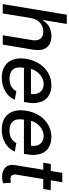

<svg xmlns="http://www.w3.org/2000/svg" viewBox="681 -1448 778 2180"><g transform="rotate(90 1070.0 -358.0)"><path d="M185.7 -323.9 132.5 0H26.3L147 -727.3H251.8L207 -456.7H213.8Q269.5 -552.6 391.3 -552.6Q477.3 -552.6 518.8 -499.8Q560.4 -447.1 544.4 -346.9L486.2 0H380L435.4 -334.2Q445.3 -393.8 419.9 -427.2Q394.5 -460.6 339.8 -460.6Q282 -460.6 239.5 -424.2Q197.1 -387.8 185.7 -323.9Z M861.5 11Q782 11 728.9 -23.6Q675.8 -58.2 655.2 -121.6Q634.6 -185 648.8 -269.2Q662.6 -352.3 704.4 -416.7Q746.1 -481.2 809.5 -516.9Q872.9 -552.6 947.8 -552.6Q986.2 -552.6 1019 -543Q1051.8 -533.4 1079.9 -512.8Q1108 -492.2 1124.8 -460Q1141.7 -427.9 1148.1 -382.6Q1154.5 -337.4 1143.8 -278.4L1137.8 -240.8H749.3Q735.8 -154.8 769 -115.8Q802.2 -76.7 877.1 -76.7Q924 -76.7 959.5 -96.4Q995 -116.1 1016 -154.5L1113.3 -136.4Q1083.5 -68.9 1016.7 -28.9Q949.9 11 861.5 11ZM762.8 -320.3H1045.8Q1056.5 -383.5 1025.9 -424.2Q995.4 -464.8 933.9 -464.8Q903.8 -464.8 874.6 -452.2Q845.5 -439.6 823.2 -419.2Q800.8 -398.8 784.6 -372.9Q768.5 -346.9 762.8 -320.3Z M1450.3 11Q1370.7 11 1317.6 -23.6Q1264.6 -58.2 1244 -121.6Q1223.4 -185 1237.6 -269.2Q1251.4 -352.3 1293.1 -416.7Q1334.9 -481.2 1398.3 -516.9Q1461.6 -552.6 1536.6 -552.6Q1574.9 -552.6 1607.8 -543Q1640.6 -533.4 1668.7 -512.8Q1696.7 -492.2 1713.6 -460Q1730.5 -427.9 1736.9 -382.6Q1743.3 -337.4 1732.6 -278.4L1726.6 -240.8H1338.1Q1324.6 -154.8 1357.8 -115.8Q1391 -76.7 1465.9 -76.7Q1512.8 -76.7 1548.3 -96.4Q1583.8 -116.1 1604.8 -154.5L1702.1 -136.4Q1672.2 -68.9 1605.5 -28.9Q1538.7 11 1450.3 11ZM1351.6 -320.3H1634.6Q1645.2 -383.5 1614.7 -424.2Q1584.2 -464.8 1522.7 -464.8Q1492.5 -464.8 1463.4 -452.2Q1434.3 -439.6 1411.9 -419.2Q1389.6 -398.8 1373.4 -372.9Q1357.2 -346.9 1351.6 -320.3Z M2139.9 -545.5 2126.1 -460.2H2013.5L1963.4 -160.2Q1959.5 -142 1961.8 -129.1Q1964.1 -116.1 1968.2 -108Q1972.3 -99.8 1980.6 -95.2Q1989 -90.6 1997.5 -89Q2006 -87.4 2017.4 -87.4Q2030.9 -87.4 2055 -92L2060.7 -4.3Q2027 6.7 1988.6 7.1Q1956.7 7.8 1929.9 -1.2Q1903.1 -10.3 1883.9 -27.9Q1864.7 -45.5 1856.5 -73.9Q1848.4 -102.3 1854.4 -138.1L1907.7 -460.2H1828.1L1842 -545.5H1921.5L1943.2 -676.1H2049.4L2027.7 -545.5Z"/></g></svg>

Font: Karasuma Gothic
Style: Medium Italic
Weight: 500
Italic angle: 9.39998°
Designer: Rasmus Andersson / Ryoko Nishizuka
Foundry: Genbu
Version: Version 1.00